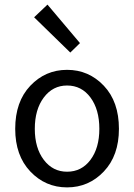

<svg xmlns="http://www.w3.org/2000/svg" viewBox="-20 -801 582 833"><path d="M46 -242Q46 -360 111.5 -429Q177 -498 271 -498Q365 -498 430.5 -429Q496 -360 496 -242Q496 -126 430.5 -57Q365 12 271 12Q177 12 111.5 -57Q46 -126 46 -242ZM271 -56Q334 -56 372.5 -107.5Q411 -159 411 -242Q411 -326 372.5 -378Q334 -430 271 -430Q209 -430 170 -378Q131 -326 131 -242Q131 -159 170 -107.5Q209 -56 271 -56ZM285 -573 128 -726 186 -781 327 -614Z"/></svg>

Font: Toshiba Sans
Style: Regular
Weight: 400
Designer: Paul D. Hunt
Foundry: Toshiba Corporation
Version: Version 2.020;PS 2.0;hotconv 1.0.86;makeotf.lib2.5.63406